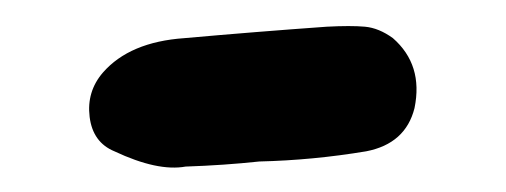

<svg xmlns="http://www.w3.org/2000/svg" viewBox="-20 -438 398 151"><path d="M289 -408Q313 -387 306 -353Q299 -325 268 -319Q226 -312 184 -311Q156 -308 126 -307Q104 -303 70 -319Q53 -326 50.5 -346Q48 -366 61 -381Q82 -405 125 -408Q181 -413 237 -417Q256 -418 267 -417Q278 -416 289 -408Z"/></svg>

Font: LXGW WenKai & Jojoba
Style: Regular
Weight: 400
Designer: LXGW / Fontworks Inc.
Foundry: LXGW / Fontworks Inc.
Version: Version 1.501;January 22, 2025;FontCreator 15.0.0.2927 64-bi